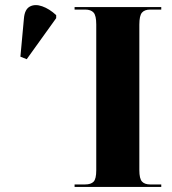

<svg xmlns="http://www.w3.org/2000/svg" viewBox="-20 -742 682 762"><path d="M276 0V-10H318Q341 -10 351.5 -21Q362 -32 362 -66V-645Q362 -680 351.5 -692Q341 -704 318 -704H276V-714H620V-704H576Q554 -704 543.5 -692Q533 -680 533 -644V-67Q533 -33 543.5 -21.5Q554 -10 576 -10H620V0ZM86 -507 61 -517 75 -669Q78 -705 98.5 -716Q119 -727 147.5 -717Q176 -707 203 -682V-670Z"/></svg>

Font: Noto Serif Display SemiCondensed ExtraBold
Style: Regular
Weight: 800
Width: 4
Designer: Monotype Design Team
Foundry: Monotype Imaging Inc.
Version: Version 2.009